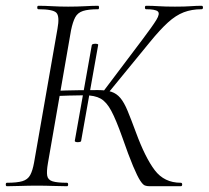

<svg xmlns="http://www.w3.org/2000/svg" viewBox="-24 -645 723 665"><path d="M494 0Q485 0 478 -2.5Q471 -5 461.5 -19.5Q452 -34 437 -69.5Q422 -105 399 -171Q378 -230 361.5 -261Q345 -292 324.5 -303.5Q304 -315 269 -315Q247 -315 215.5 -314Q184 -313 157 -312L159 -330Q206 -332 247.5 -332.5Q289 -333 315 -333Q344 -333 362 -327Q380 -321 393 -305.5Q406 -290 418 -261Q430 -232 447 -186Q479 -99 512 -55.5Q545 -12 602 -12Q607 -12 607 -6Q607 0 602 0ZM0 0Q-4 0 -4 -6Q-4 -12 0 -12Q35 -12 53.5 -17.5Q72 -23 80.5 -38.5Q89 -54 94 -82L175 -545Q183 -588 171.5 -600.5Q160 -613 109 -613Q105 -613 105 -619Q105 -625 109 -625Q131 -625 157 -623.5Q183 -622 212 -622Q244 -622 270.5 -623.5Q297 -625 316 -625Q319 -625 319 -619Q319 -613 316 -613Q282 -613 263.5 -607Q245 -601 236.5 -585Q228 -569 222 -540L142 -80Q137 -51 139.5 -36.5Q142 -22 158 -17Q174 -12 208 -12Q212 -12 212 -6Q212 0 208 0Q186 0 160 -1Q134 -2 104 -2Q74 -2 47 -1Q20 0 0 0ZM346 -317 332 -326 470 -509Q504 -554 517.5 -576Q531 -598 522.5 -605.5Q514 -613 482 -613Q478 -613 478 -619Q478 -625 482 -625Q504 -625 526 -623.5Q548 -622 582 -622Q617 -622 636.5 -623.5Q656 -625 674 -625Q679 -625 679 -619Q679 -613 674 -613Q640 -613 612.5 -602.5Q585 -592 557.5 -567Q530 -542 495 -499ZM235 -157 294 -489Q295 -492 300.5 -493Q306 -494 311.5 -493Q317 -492 316 -489L257 -157Q257 -154 251 -153Q245 -152 240 -153Q235 -154 235 -157Z"/></svg>

Font: Cormorant Infant Light
Style: Italic
Weight: 300
Italic angle: -10°
Designer: Christian Thalmann (Catharsis Fonts)
Foundry: Catharsis Fonts
Version: Version 4.001